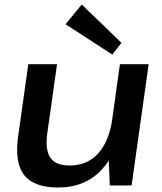

<svg xmlns="http://www.w3.org/2000/svg" viewBox="-20 -826 721 855"><path d="M191 -236Q180 -159 204 -124Q228 -89 290 -89Q368 -89 416.5 -142Q465 -195 480 -294L539 -369L530 -301Q508 -151 433.5 -71Q359 9 239 9Q131 9 87.5 -46.5Q44 -102 61 -220L106 -540H234ZM566 0H469L462 -168L514 -540H642ZM521 -635 480 -583 272 -718 344 -806Z"/></svg>

Font: Pathway Extreme 8pt Thin 12pt SemiBold
Style: Italic
Weight: 600
Italic angle: -8°
Version: Version 1.001;gftools[0.9.26]